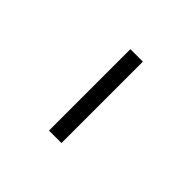

<svg xmlns="http://www.w3.org/2000/svg" viewBox="43 -926 514 514"><g transform="rotate(-45 300.0 -668.5)"><path d="M145.9 -645.2V-692.4H454.1V-645.2Z"/></g></svg>

Font: Montserrat Alternates Thin
Style: Regular
Weight: 100
Designer: Julieta Ulanovsky
Foundry: Julieta Ulanovsky
Version: Version 9.000